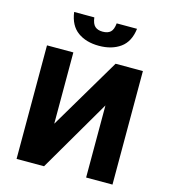

<svg xmlns="http://www.w3.org/2000/svg" viewBox="-135 -1061 1032 1168"><g transform="rotate(15 381.0 -477.0)"><path d="M79 0V-715H245V-266L511 -715H683V0H517V-454L252 0ZM384 -794Q303 -794 250 -832.5Q197 -871 186 -954H313Q318 -914 335.5 -898.5Q353 -883 384 -883Q416 -883 433 -898.5Q450 -914 454 -954H582Q572 -871 518.5 -832.5Q465 -794 384 -794Z"/></g></svg>

Font: Wix Madefor Text ExtraBold
Style: Regular
Weight: 800
Designer: Dalton Maag Ltd
Foundry: Dalton Maag Ltd
Version: Version 3.100